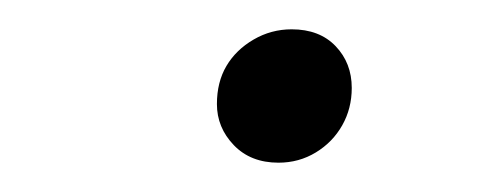

<svg xmlns="http://www.w3.org/2000/svg" viewBox="-20 -396 333 131"><path d="M170 -285Q151 -285 139.5 -297Q128 -309 128 -325Q128 -340 134.5 -351Q141 -362 153 -369Q165 -376 179 -376Q198 -376 209 -364.5Q220 -353 220 -336Q220 -322 213.5 -310.5Q207 -299 195.5 -292Q184 -285 170 -285Z"/></svg>

Font: Source Serif 4 Light
Style: Italic
Weight: 300
Italic angle: -12°
Designer: Frank Grießhammer
Foundry: Adobe Systems Incorporated
Version: Version 4.004;hotconv 1.0.116;makeotfexe 2.5.65601